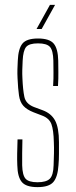

<svg xmlns="http://www.w3.org/2000/svg" viewBox="-20 -763 312 788"><path d="M134 5Q87 5 69.5 -16Q52 -37 51 -85Q50 -107 50.5 -133Q51 -159 52 -191H72Q71 -160 71 -134Q71 -108 71 -85Q72 -44 85 -29.5Q98 -15 134 -15Q170 -15 184.5 -29.5Q199 -44 200 -85Q201 -109 201.5 -134Q202 -159 201 -179Q200 -229 191 -253.5Q182 -278 152 -289L118 -302Q90 -313 76 -328.5Q62 -344 58 -371Q54 -398 52 -442Q51 -462 51.5 -478.5Q52 -495 53 -514Q55 -563 72 -584Q89 -605 136 -605Q183 -605 200.5 -584Q218 -563 219 -514Q219 -493 219.5 -467.5Q220 -442 218 -410H198Q200 -442 199.5 -467Q199 -492 199 -514Q198 -556 185 -570.5Q172 -585 136 -585Q100 -585 87.5 -570.5Q75 -556 73 -514Q72 -493 71.5 -476.5Q71 -460 72 -442Q74 -394 80 -365.5Q86 -337 119 -324L154 -311Q190 -298 206 -268.5Q222 -239 222 -179Q222 -157 222 -132Q222 -107 220 -85Q217 -37 199 -16Q181 5 134 5ZM130 -644 185 -743H206L151 -644Z"/></svg>

Font: Big Shoulders Display Thin
Style: Regular
Weight: 100
Designer: Patric King
Foundry: XO Type Co
Version: Version 1.000; ttfautohint (v1.8.2)